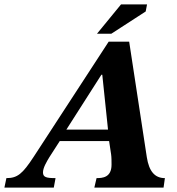

<svg xmlns="http://www.w3.org/2000/svg" viewBox="-74 -851 803 871"><path d="M170 0 178 -43C136 -43 121 -47 121 -69C121 -90 138 -118 150 -138L197 -211H421L430 -151C432 -138 432 -118 432 -104C432 -45 390 -43 364 -43L354 0H668L674 -43C628 -43 602 -74 592 -138L512 -662H419L79 -140C28 -62 5 -43 -45 -43L-54 0ZM227 -263 386 -512H390L416 -263ZM431 -698 587 -799 593 -831H475L366 -698Z"/></svg>

Font: STIX Two Text
Style: Bold Italic
Weight: 700
Italic angle: -12°
Designer: Ross Mills, John Hudson & Paul Hanslow, Tiro Typeworks Ltd; with prior portions MicroPress Inc. and Coen Hoffman, Elsevi
Foundry: Tiro Typeworks Ltd
Version: Version 2.13 b171